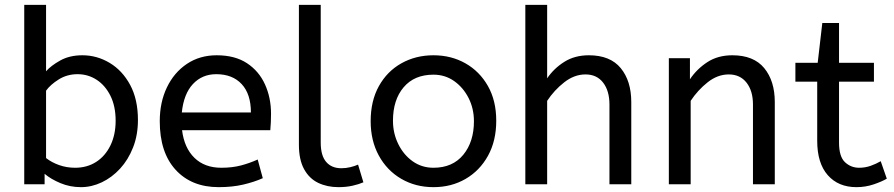

<svg xmlns="http://www.w3.org/2000/svg" viewBox="-20 -760 3688 792"><path d="M314 12Q269 12 229.5 -4.5Q190 -21 164 -43V0H80V-740H170V-466Q190 -489 228.5 -510.5Q267 -532 320 -532Q380 -532 432.5 -500.5Q485 -469 517 -409.5Q549 -350 549 -265Q549 -203 529 -152Q509 -101 475.5 -64.5Q442 -28 400 -8Q358 12 314 12ZM290 -68Q339 -68 376.5 -92Q414 -116 435.5 -160Q457 -204 457 -262Q457 -322 435.5 -365Q414 -408 378.5 -431Q343 -454 300 -454Q257 -454 222.5 -432.5Q188 -411 170 -386V-108Q193 -90 224 -79Q255 -68 290 -68Z M882 12Q770 12 704.5 -59.5Q639 -131 639 -260Q639 -338 668.5 -399.5Q698 -461 751 -496.5Q804 -532 874 -532Q949 -532 998.5 -499.5Q1048 -467 1073 -412Q1098 -357 1098 -291Q1098 -256 1095 -223H731Q740 -150 782 -109Q824 -68 893 -68Q938 -68 974 -77.5Q1010 -87 1043 -102L1064 -25Q1028 -9 983 1.5Q938 12 882 12ZM730 -296H1015Q1015 -372 977 -413Q939 -454 872 -454Q814 -454 776 -413.5Q738 -373 730 -296Z M1376 12Q1330 12 1293 -5.5Q1256 -23 1234.5 -62Q1213 -101 1213 -163V-740H1303V-172Q1303 -118 1325.5 -92Q1348 -66 1388 -66Q1407 -66 1425.5 -70.5Q1444 -75 1457 -81L1479 -8Q1461 0 1434.5 6Q1408 12 1376 12Z M1768 12Q1694 12 1635 -22.5Q1576 -57 1542.5 -118.5Q1509 -180 1509 -260Q1509 -344 1543 -405Q1577 -466 1636 -499Q1695 -532 1768 -532Q1841 -532 1899.5 -499Q1958 -466 1992.5 -405.5Q2027 -345 2027 -262Q2027 -179 1993 -117.5Q1959 -56 1900.5 -22Q1842 12 1768 12ZM1768 -68Q1847 -68 1891 -121.5Q1935 -175 1935 -260Q1935 -312 1913 -355.5Q1891 -399 1853.5 -425.5Q1816 -452 1768 -452Q1689 -452 1645 -400Q1601 -348 1601 -262Q1601 -210 1623 -165.5Q1645 -121 1682.5 -94.5Q1720 -68 1768 -68Z M2147 0V-740H2237V-437Q2265 -478 2308 -505Q2351 -532 2409 -532Q2497 -532 2540.5 -479Q2584 -426 2584 -339V0H2494V-329Q2494 -385 2468 -419Q2442 -453 2395 -453Q2349 -453 2307.5 -420.5Q2266 -388 2237 -344V0Z M2739 0V-520H2826V-433Q2854 -475 2897.5 -503.5Q2941 -532 3001 -532Q3089 -532 3132.5 -479Q3176 -426 3176 -339V0H3086V-329Q3086 -385 3059.5 -419Q3033 -453 2986 -453Q2940 -453 2899 -420.5Q2858 -388 2829 -344V0Z M3513 12Q3438 12 3394.5 -37.5Q3351 -87 3351 -179V-423H3261V-501H3353L3372 -665H3441V-501H3585V-423H3441V-172Q3441 -114 3465.5 -91Q3490 -68 3524 -68Q3549 -68 3571.5 -76Q3594 -84 3613 -95L3638 -23Q3618 -11 3584 0.5Q3550 12 3513 12Z"/></svg>

Font: ABeeZee
Style: Regular
Weight: 400
Designer: Anja Meiners
Foundry: Anja Meiners
Version: Version 1.003; ttfautohint (v1.8.3)